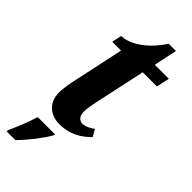

<svg xmlns="http://www.w3.org/2000/svg" viewBox="-282 -697 957 957"><g transform="rotate(45 196.5 -219.0)"><path d="M166 10C242 10 290 -22 330 -62L309 -99C290 -85 268 -73 246 -73C225 -73 209 -90 209 -119C209 -140 213 -165 220 -198L278 -467H378L393 -536H294L320 -659H269C202 -556 121 -519 74 -519L63 -467H125L66 -191C60 -164 54 -126 54 -100C54 -28 105 10 166 10ZM6 221H68C112 177 163 111 185 71L188 61H66C52 108 29 163 9 208Z"/></g></svg>

Font: Noto Serif Condensed Extra
Style: Italic
Weight: 800
Width: 3
Italic angle: -12°
Designer: Monotype Design Team
Foundry: Monotype Imaging Inc.
Version: Version 1.901